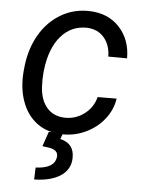

<svg xmlns="http://www.w3.org/2000/svg" viewBox="-54 -581 620 841"><g transform="rotate(5 256.5 -160.0)"><path d="M34.2 0ZM238.3 -63.5Q285.6 -62.5 323.7 -91.1Q361.8 -119.6 373.5 -166L457 -166.5Q449.7 -116.7 417.2 -75.7Q384.8 -34.7 335.4 -11.7Q286.1 11.2 234.4 9.8Q168.5 8.8 122.8 -24.7Q77.1 -58.1 55.7 -117.9Q34.2 -177.7 41 -252.4L43.5 -276.9Q52.7 -353 87.9 -413.1Q123 -473.1 179.7 -506.6Q236.3 -540 304.7 -538.1Q387.7 -536.1 437.5 -482.4Q487.3 -428.7 487.3 -346.2L404.8 -346.7Q403.8 -398.4 376 -430.4Q348.1 -462.4 300.8 -464.4Q231.9 -465.8 186.3 -413.1Q140.6 -360.4 129.4 -265.6L127.9 -252.9Q125 -221.7 127 -188.5Q130.4 -131.3 159.2 -98.1Q188 -64.9 238.3 -63.5ZM236.8 4.4 226.6 31.2Q289.6 45.4 287.6 110.8Q286.1 160.6 243.7 188.5Q201.2 216.3 127.9 217.8L129.9 165Q210.9 162.1 218.8 112.8Q224.6 78.1 173.8 72.3L151.4 69.3L173.8 4.4Z"/></g></svg>

Font: Roboto
Style: Italic
Weight: 400
Italic angle: -12°
Designer: Google
Version: Version 2.134; 2016; ttfautohint (v1.6)